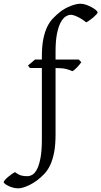

<svg xmlns="http://www.w3.org/2000/svg" viewBox="-142 -777 549 1041"><path d="M387.2 -710Q387.2 -706.1 380.1 -698.2Q373 -690.4 363.3 -682.1Q353.5 -673.8 343 -666.5Q332.5 -659.2 325.2 -655.8Q313 -666 300.8 -673.6Q288.6 -681.2 277.6 -686.3Q266.6 -691.4 257.3 -694.1Q248 -696.8 242.2 -696.8Q229.5 -696.8 214.8 -688Q200.2 -679.2 187.7 -656.7Q175.3 -634.3 167.2 -595.5Q159.2 -556.6 159.2 -496.1V-454.1H285.2L298.8 -439.9Q294.4 -433.1 288.1 -425.5Q281.7 -418 274.9 -410.9Q268.1 -403.8 261.5 -398.4Q254.9 -393.1 250 -391.1Q238.8 -397 218 -402.6Q197.3 -408.2 159.2 -408.2V-47.9Q159.2 9.3 151.4 49.3Q143.6 89.4 130.4 117.4Q117.2 145.5 99.4 164.6Q81.5 183.6 62 198.7Q48.3 209 33.7 217.5Q19 226.1 5.1 231.9Q-8.8 237.8 -21.2 241Q-33.7 244.1 -43 244.1Q-57.6 244.1 -71.8 240.2Q-85.9 236.3 -97.2 230.7Q-108.4 225.1 -115.2 219.5Q-122.1 213.9 -122.1 210.4Q-122.1 206.5 -115.2 198.7Q-108.4 190.9 -98.6 182.6Q-88.9 174.3 -78.4 167Q-67.9 159.7 -60.5 156.2Q-50.8 163.6 -42.5 168Q-34.2 172.4 -26.4 174.6Q-18.6 176.8 -10.5 177.5Q-2.4 178.2 6.8 178.2Q20.5 178.2 34.4 169.7Q48.3 161.1 59.6 138.7Q70.8 116.2 77.9 77.4Q85 38.6 85 -22V-408.2H20L9.8 -421.9L47.9 -454.1H85V-469.2Q85 -526.9 93 -566.2Q101.1 -605.5 114.5 -632.6Q127.9 -659.7 145.8 -678Q163.6 -696.3 183.1 -711.9Q196.3 -722.7 211.7 -731Q227.1 -739.3 242.2 -745.1Q257.3 -751 271 -753.9Q284.7 -756.8 293.9 -756.8Q309.1 -756.8 325.4 -751Q341.8 -745.1 355.5 -737.5Q369.1 -730 378.2 -722.2Q387.2 -714.4 387.2 -710Z"/></svg>

Font: Noto Serif Devanagari
Style: Regular
Weight: 400
Designer: Monotype Design Team
Foundry: Monotype Imaging Inc.
Version: Version 1.01